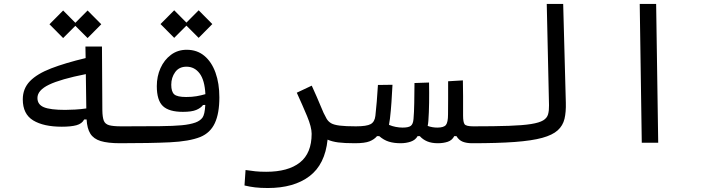

<svg xmlns="http://www.w3.org/2000/svg" viewBox="-20 -713 3556 959"><path d="M288.6 -80.1Q197.8 -80.1 145.8 -111.6Q93.8 -143.1 93.8 -216.8Q93.8 -270.5 129.4 -307.4Q165 -344.2 235.1 -371.3Q305.2 -398.4 407.7 -422.9L406.7 -480.5H489.3L491.2 -162.6Q491.7 -127.9 498.3 -110.6Q504.9 -93.3 525.1 -87.6Q545.4 -82 585.9 -82Q606.4 -82 614.3 -74.2Q622.1 -66.4 622.1 -44.9Q622.1 -21 613.5 -9.3Q605 2.4 580.1 2.4Q518.6 2.4 482.9 -8.5Q447.3 -19.5 431.2 -45.4Q415 -71.3 412.6 -116.2H400.4Q389.6 -95.2 362.1 -87.6Q334.5 -80.1 288.6 -80.1ZM408.7 -342.8Q282.7 -317.9 224.9 -290Q167 -262.2 167 -223.6Q167 -190.9 199 -177.5Q231 -164.1 305.7 -164.1Q326.7 -164.1 356 -165.8Q385.3 -167.5 411.1 -171.4ZM417.5 -522.9 356.4 -584 295.4 -522.9 227.1 -591.8 295.4 -660.6 356.4 -599.1 417.5 -660.6 485.8 -591.8Z M578.1 2.4 585.4 -82Q589.4 -82 593.8 -82Q597.7 -82 601.6 -82Q710 -82 778.3 -82.8Q846.7 -83.5 887.9 -87.4Q929.2 -91.3 956.5 -101.1Q979 -109.4 991 -125Q1002.9 -140.6 1005.4 -189L994.1 -188.5Q982.9 -173.3 960 -163.8Q937 -154.3 893.6 -154.3Q824.2 -154.3 793.7 -183.1Q763.2 -211.9 763.2 -282.7Q763.2 -331.5 781.7 -372.8Q800.3 -414.1 834 -439.2Q867.7 -464.4 912.6 -464.4Q964.4 -464.4 1000.7 -434.1Q1037.1 -403.8 1056.4 -350.1Q1075.7 -296.4 1075.7 -226.6Q1075.7 -146.5 1053 -97.9Q1030.3 -49.3 980.5 -28.8Q925.3 -6.8 828.1 -2.2Q731 2.4 578.1 2.4ZM1005.9 -242.7Q1002.4 -312.5 977.1 -346.2Q951.7 -379.9 911.6 -379.9Q874.5 -379.9 855 -352.8Q835.4 -325.7 835.4 -289.6Q835.4 -254.9 850.3 -241.7Q865.2 -228.5 909.7 -228.5Q938.5 -228.5 961.2 -232.4Q983.9 -236.3 1005.9 -242.7ZM972.2 -523.9 911.1 -585 850.1 -523.9 781.7 -592.8 850.1 -661.6 911.1 -600.1 972.2 -661.6 1040.5 -592.8Z M1616.2 -15.6Q1603.5 108.4 1525.6 167.2Q1447.8 226.1 1317.9 226.1Q1280.8 226.1 1253.9 222.9Q1227.1 219.7 1201.2 213.4L1206.5 136.2Q1233.9 140.1 1255.4 142.6Q1276.9 145 1309.6 145Q1419.4 145 1478 98.6Q1536.6 52.2 1536.6 -44.9Q1536.6 -78.1 1513.7 -133.1Q1490.7 -188 1462.4 -250L1537.1 -285.2Q1565.4 -223.1 1581.1 -184.6Q1596.2 -146 1611.3 -120.1Q1619.6 -106 1633.5 -97.7Q1647.5 -89.4 1676.3 -85.7Q1705.1 -82 1757.8 -82Q1776.4 -82 1784.7 -74Q1793 -65.9 1793 -44.4Q1793 -17.6 1781.2 -7.6Q1769.5 2.4 1752 2.4Q1700.2 2.4 1668.9 -1.7Q1637.7 -5.9 1616.2 -15.6Z M1981 2.4Q1947.8 2.4 1922.4 -5.4Q1897 -13.2 1874 -33.2H1863.3Q1849.6 -16.6 1825.9 -7.1Q1802.2 2.4 1752.4 2.4L1757.8 -82Q1812 -82 1831.8 -93.3Q1851.6 -104.5 1855 -134.8Q1858.9 -167.5 1861.8 -205.1Q1864.3 -242.7 1867.7 -288.6L1940.4 -289.6Q1938 -244.6 1935.3 -203.1Q1932.6 -161.6 1927.7 -120.1Q1925.8 -104 1922.9 -89.4Q1939 -82.5 1956.8 -79.1Q1974.6 -75.7 1990.7 -75.7Q2021 -75.7 2032.2 -84.7Q2043.5 -93.8 2045.4 -118.7Q2048.3 -150.4 2049.1 -199Q2049.8 -247.6 2050.3 -298.3L2123 -300.8Q2124 -251 2123.3 -200.4Q2122.6 -149.9 2119.6 -109.4Q2118.7 -96.7 2116.2 -84Q2139.2 -75.7 2164.6 -75.7Q2196.8 -75.7 2207.3 -88.9Q2217.8 -102.1 2217.8 -141.6Q2217.8 -179.2 2218.3 -217.8Q2218.3 -256.3 2218.3 -307.1L2292 -311.5Q2293 -269.5 2293 -232.9Q2293 -195.8 2293 -164.1Q2293 -156.7 2293 -149.9Q2293 -142.6 2293 -135.7Q2293 -103 2300.5 -92.5Q2308.1 -82 2343.8 -82Q2362.3 -82 2370.4 -71.8Q2378.4 -61.5 2378.4 -45.4Q2378.4 -17.1 2366.9 -7.3Q2355.5 2.4 2337.9 2.4Q2311 2.4 2291.5 -5.1Q2272 -12.7 2259.8 -33.2H2249Q2238.3 -12.2 2216.3 -4.9Q2194.3 2.4 2167 2.4Q2136.2 2.4 2114 -6.8Q2091.8 -16.1 2076.7 -33.2H2065.9Q2055.2 -13.7 2031.7 -5.6Q2008.3 2.4 1981 2.4Z M2337.9 2.4Q2310.1 2.4 2310.1 -41Q2310.1 -64.9 2319.6 -73.5Q2329.1 -82 2343.8 -82Q2451.7 -82 2521.7 -84.5Q2591.8 -86.9 2632.8 -93.5Q2673.8 -100.1 2693.1 -111.8Q2712.4 -123.5 2717.5 -142.1Q2722.7 -160.6 2722.2 -187L2710.9 -693.4H2793L2806.2 -200.2Q2807.6 -153.8 2799.6 -119.6Q2791.5 -85.4 2765.6 -62Q2739.7 -38.6 2688.2 -24.4Q2636.7 -10.3 2551.3 -3.9Q2465.8 2.4 2337.9 2.4Z M3185.5 0 3175.3 -693.4H3257.3L3267.6 0Z"/></svg>

Font: CaskaydiaMono NF SemiLight
Style: Regular
Weight: 350
Designer: Aaron Bell
Foundry: Saja Typeworks
Version: Version 2111.001; ttfautohint (v1.8.4);Nerd Fonts 3.1.1